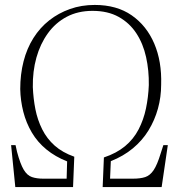

<svg xmlns="http://www.w3.org/2000/svg" viewBox="-20 -758 731 778"><path d="M42 0 25 -170H43L49 -143Q62 -94 76 -70.5Q90 -47 109.5 -40.5Q129 -34 155 -34H250L252 -104Q204 -123 168 -152.5Q132 -182 109 -221Q86 -260 74.5 -305Q63 -350 62 -397Q62 -457 75.5 -509.5Q89 -562 115.5 -604Q142 -646 179.5 -675.5Q217 -705 263.5 -721.5Q310 -738 364 -738Q453 -738 513.5 -696Q574 -654 605 -581.5Q636 -509 633 -415Q633 -365 620 -318Q607 -271 582 -230Q557 -189 518.5 -157Q480 -125 429 -105L426 -34H518Q549 -34 568.5 -40.5Q588 -47 602.5 -68.5Q617 -90 631 -136L642 -170H660L635 0H396L401 -120Q452 -137 486.5 -165.5Q521 -194 541.5 -233.5Q562 -273 571.5 -318.5Q581 -364 583 -413Q584 -472 572 -526.5Q560 -581 532.5 -623Q505 -665 461 -689.5Q417 -714 355 -714Q296 -714 250.5 -690Q205 -666 174 -623Q143 -580 127.5 -524.5Q112 -469 113 -405Q115 -358 123.5 -315Q132 -272 151 -234Q170 -196 201.5 -168Q233 -140 281 -123L276 0Z"/></svg>

Font: Literata 60pt ExtraLight
Style: Italic
Weight: 250
Italic angle: -2°
Designer: Latin by Veronika Burian and Jose Scaglione. Greek by Irene Vlachou. Cyrillic by Vera Evstafieva
Foundry: TypeTogether
Version: Version 3.103;gftools[0.9.29]